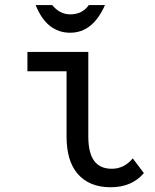

<svg xmlns="http://www.w3.org/2000/svg" viewBox="-20 -747 626 776"><path d="M124 -726.6H190.9Q221.7 -689 263.7 -689Q313 -689 338.9 -726.6H404.3Q355 -614.7 263.7 -614.7Q168.9 -614.7 124 -726.6ZM561.5 -47.4Q512.7 9.8 427.2 9.8Q340.3 9.8 293.5 -44.9Q249 -96.7 249 -195.8V-459H90.8V-537.1H336.9V-195.8Q336.9 -127.4 361.8 -95.2Q385.3 -64.9 432.1 -64.9Q481.4 -64.9 516.6 -106.9Z"/></svg>

Font: Consola Mono
Style: Book
Weight: 400
Monospace: yes
Version: Version 2.001